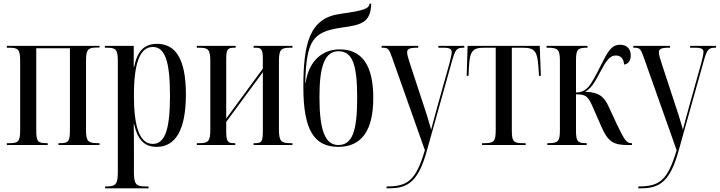

<svg xmlns="http://www.w3.org/2000/svg" viewBox="-20 -784 3891 1038"><path d="M17 0H238V-10H233C184 -10 176 -18 176 -81V-523H358V-81C358 -19 350 -10 304 -10H296V0H518V-10H508C457 -10 445 -20 445 -81V-456C445 -518 457 -527 505 -527H518V-536H17V-526H30C78 -526 89 -517 89 -455V-81C89 -18 78 -10 30 -10H17Z M548 234H783V224H767C716 224 704 213 704 146V27C704 -21 704 -65 703 -113H705C723 -32 758 10 827 10C927 10 985 -78 985 -274C985 -464 930 -547 829 -547C758 -547 722 -506 705 -422H703V-536H547V-526H556C603 -526 617 -520 617 -457V146C617 213 606 224 553 224H548ZM806 -6C732 -6 704 -106 704 -268C704 -444 737 -530 806 -530C870 -530 899 -458 899 -267C899 -90 874 -6 806 -6Z M1044 0H1252V-10H1246C1211 -10 1203 -18 1203 -76V-125L1401 -394V-78C1401 -20 1395 -10 1362 -10H1351V0H1561V-10H1551C1500 -10 1488 -20 1488 -84V-453C1488 -518 1500 -526 1551 -526H1561V-536H1351V-526H1361C1394 -526 1401 -517 1401 -463V-413L1203 -143V-462C1203 -518 1210 -526 1247 -526H1254V-536H1044V-526H1056C1105 -526 1117 -518 1117 -453V-83C1117 -18 1105 -10 1056 -10H1044Z M1809 10C1936 10 1998 -80 1998 -254C1998 -432 1937 -517 1816 -517C1729 -517 1651 -462 1632 -336H1630C1637 -562 1668 -611 1822 -634C1929 -649 1984 -658 1987 -764H1978C1974 -736 1946 -727 1820 -709C1654 -687 1620 -551 1620 -313C1620 -78 1680 10 1809 10ZM1809 0C1739 0 1707 -76 1707 -260C1707 -429 1737 -507 1810 -507C1886 -507 1911 -434 1911 -255C1911 -73 1884 0 1809 0Z M2070 224V234H2085C2187 234 2242 196 2288 30L2423 -452C2441 -515 2448 -526 2485 -526H2490V-536H2350V-526H2376C2414 -526 2422 -518 2422 -503C2422 -494 2419 -476 2410 -442L2347 -217C2333 -168 2320 -117 2311 -83C2290 -158 2290 -154 2265 -231L2197 -438C2188 -466 2181 -488 2181 -501C2181 -519 2193 -526 2235 -526H2241V-536H2043V-526H2048C2079 -526 2083 -520 2101 -469L2277 28C2228 193 2184 224 2070 224Z M2586 0H2822V-10H2806C2755 -10 2747 -20 2747 -82V-526H2805C2870 -526 2885 -509 2891 -420L2894 -374H2904L2898 -536H2508L2503 -374H2513L2515 -420C2520 -510 2535 -526 2600 -526H2660V-82C2660 -20 2651 -10 2599 -10H2586Z M2939 0H3152V-10H3149C3102 -10 3094 -20 3094 -81V-274C3150 -274 3160 -264 3191 -191L3230 -102C3267 -16 3297 0 3375 0H3397V-10H3392C3367 -10 3355 -29 3314 -114L3271 -207C3246 -260 3221 -285 3144 -288C3180 -309 3198 -345 3224 -393C3256 -453 3275 -484 3309 -484C3335 -484 3352 -468 3354 -435C3373 -437 3390 -452 3390 -485C3390 -516 3372 -542 3333 -542C3283 -542 3265 -502 3228 -430C3201 -376 3180 -336 3161 -314C3147 -298 3126 -284 3094 -284V-455C3094 -516 3102 -526 3153 -526H3156V-536H2935V-526H2939C2998 -526 3007 -516 3007 -455V-81C3007 -20 2998 -10 2944 -10H2939Z M3431 224V234H3446C3548 234 3603 196 3649 30L3784 -452C3802 -515 3809 -526 3846 -526H3851V-536H3711V-526H3737C3775 -526 3783 -518 3783 -503C3783 -494 3780 -476 3771 -442L3708 -217C3694 -168 3681 -117 3672 -83C3651 -158 3651 -154 3626 -231L3558 -438C3549 -466 3542 -488 3542 -501C3542 -519 3554 -526 3596 -526H3602V-536H3404V-526H3409C3440 -526 3444 -520 3462 -469L3638 28C3589 193 3545 224 3431 224Z"/></svg>

Font: Noto Serif Display ExtraCondensed
Style: Regular
Weight: 400
Width: 2
Designer: Monotype Design Team
Foundry: Monotype Imaging Inc.
Version: Version 2.009